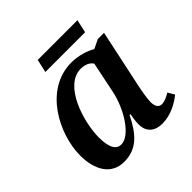

<svg xmlns="http://www.w3.org/2000/svg" viewBox="-179 -829 991 991"><g transform="rotate(-45 316.5 -334.0)"><path d="M219 -606H509L525 -678H235ZM179 10C270 10 321 -44 369 -141H376C370 -112 368 -94 368 -74C368 -19 403 10 458 10C522 10 578 -24 610 -50L589 -86C567 -73 547 -63 527 -63C506 -63 493 -79 493 -113C493 -139 504 -198 509 -220L576 -535H531L481 -511C452 -529 400 -546 349 -546C151 -546 41 -329 41 -173C41 -69 86 10 179 10ZM232 -64C199 -64 175 -92 175 -171C175 -286 238 -489 360 -489C388 -489 415 -479 428 -458L393 -288C370 -178 295 -64 232 -64Z"/></g></svg>

Font: Noto Serif SemiBold
Style: Italic
Weight: 600
Italic angle: -12°
Designer: Monotype Design Team
Foundry: Monotype Imaging Inc.
Version: Version 2.014